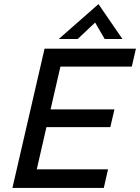

<svg xmlns="http://www.w3.org/2000/svg" viewBox="-20 -931 693 951"><path d="M271 -737.8 467.8 -910.6 586.4 -737.8H498.5L451.2 -819.3L364.7 -737.8ZM41.5 0 200.7 -689.9H653.3L632.8 -601.1H279.3L230.5 -389.2H546.9L526.4 -301.3H210L162.1 -92.3H515.1L494.1 0Z"/></svg>

Font: HK Grotesk Medium Italic
Style: Regular
Weight: 500
Italic angle: -13°
Designer: Alfredo Marco Pradil and Stefan Peev
Foundry: Hanken Design Co.
Version: Version 1.000;PS 001.000;hotconv 1.0.88;makeotf.lib2.5.64775